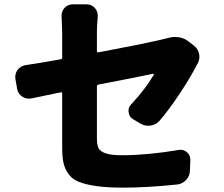

<svg xmlns="http://www.w3.org/2000/svg" viewBox="-20 -819 1040 891"><path d="M720.7 -258.8Q704.1 -240.2 678.7 -236.3Q672.9 -235.4 668 -235.4Q648.4 -235.4 630.9 -246.1L597.7 -265.6Q579.1 -276.4 577.1 -297.9Q576.2 -300.8 576.2 -303.7Q576.2 -322.3 588.9 -335Q653.3 -403.3 693.4 -471.7Q694.3 -473.6 693.4 -475.1Q692.4 -476.6 689.5 -476.6Q671.9 -472.7 634.8 -465.3Q597.7 -458 539.1 -446.3Q480.5 -434.6 437.5 -426.8Q429.7 -424.8 429.7 -418V-178.7Q429.7 -146.5 437.5 -131.3Q445.3 -116.2 470.2 -107.4Q495.1 -98.6 546.9 -98.6Q663.1 -98.6 808.6 -123Q812.5 -124 817.4 -124Q834 -124 846.7 -113.3Q864.3 -98.6 863.3 -76.2L861.3 -27.3Q861.3 -2.9 844.2 15.6Q827.1 34.2 802.7 37.1Q663.1 51.8 551.8 51.8Q476.6 51.8 425.8 44.4Q375 37.1 343.8 23.9Q312.5 10.7 295.9 -14.2Q279.3 -39.1 273.9 -66.4Q268.6 -93.8 268.6 -135.7V-384.8Q268.6 -391.6 261.7 -390.6Q168 -371.1 126 -362.3Q120.1 -361.3 114.3 -361.3Q97.7 -361.3 84 -370.1Q63.5 -383.8 59.6 -406.2L51.8 -451.2Q50.8 -457 50.8 -461.9Q50.8 -478.5 60.5 -493.2Q75.2 -512.7 97.7 -516.6Q165 -526.4 261.7 -543.9Q268.6 -544.9 268.6 -552.7V-670.9L265.6 -746.1Q265.6 -766.6 279.3 -782.2Q294.9 -798.8 317.4 -798.8H382.8Q405.3 -798.8 419.9 -782.2Q433.6 -766.6 433.6 -747.1Q433.6 -744.1 433.6 -742.2Q429.7 -700.2 429.7 -670.9V-582Q429.7 -575.2 437.5 -576.2Q639.6 -614.3 727.5 -634.8Q746.1 -639.6 754.9 -641.6Q775.4 -647.5 793 -647.5Q828.1 -647.5 854.5 -627L880.9 -606.4Q899.4 -591.8 904.3 -567.4Q905.3 -560.5 905.3 -554.7Q905.3 -537.1 895.5 -521.5Q891.6 -514.6 888.7 -508.8Q861.3 -456.1 813.5 -383.8Q765.6 -311.5 720.7 -258.8Z"/></svg>

Font: Gen Jyuu Gothic Heavy
Style: Bold
Weight: 900
Designer: [Source Han Sans]
Ryoko NISHIZUKA  (kana & ideographs); Paul D. Hunt (Latin, Greek & Cyrillic); Wenlong ZHANG  (bopomofo
Version: Version 1.002.20150607